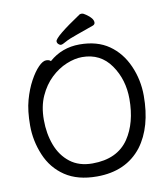

<svg xmlns="http://www.w3.org/2000/svg" viewBox="-97 -967 938 1072"><g transform="rotate(-10 372.5 -431.0)"><path d="M354 -52Q495 -52 560 -148Q619 -236 619 -371Q619 -481 561 -564Q503 -647 399 -647Q357 -647 309.5 -627.5Q262 -608 221 -569Q180 -530 154 -472.5Q128 -415 128 -338Q128 -260 152.5 -195Q177 -130 227.5 -91Q278 -52 354 -52ZM366 24Q257 24 186 -23.5Q115 -71 81 -152.5Q47 -234 47 -320Q47 -405 63.5 -464Q80 -523 104.5 -568Q129 -613 154 -638.5Q179 -664 198 -664Q216 -664 224 -655Q297 -719 397 -719Q497 -719 563.5 -672.5Q630 -626 665.5 -545.5Q701 -465 701 -375Q701 -198 621 -91Q532 24 366 24ZM274 -758Q274 -782 427 -884Q431 -886 439 -886Q448 -886 463 -875Q501 -849 501 -826Q501 -815 490 -810Q441 -792 393 -775.5Q345 -759 324.5 -747Q304 -735 296 -735Q288 -735 281 -742Q274 -749 274 -758Z"/></g></svg>

Font: LXGW WenKai Lite Medium
Style: Regular
Weight: 500
Designer: LXGW / Fontworks Inc.
Foundry: LXGW / Fontworks Inc.
Version: Version 1.511; March 25, 2025